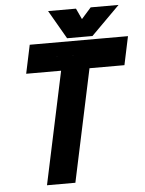

<svg xmlns="http://www.w3.org/2000/svg" viewBox="-58 -904 716 950"><g transform="rotate(-5 300.0 -429.0)"><path d="M136.5 0 255.5 -558.5H82L112 -700H600L570 -558.5H396.5L277.5 0ZM222.5 -71H222L341 -629.5H519.5H162.5H341.5ZM299 -716 217 -858H355.5L380.5 -804L428.5 -858H567L425 -716ZM340.5 -755H397.5L452.5 -813L397.5 -755H340.5L310.5 -813Z"/></g></svg>

Font: Tourney Thin Black
Style: Italic
Weight: 900
Italic angle: -12°
Version: Version 1.015